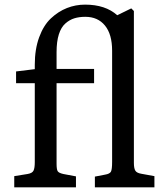

<svg xmlns="http://www.w3.org/2000/svg" viewBox="-20 -802 705 822"><path d="M41 0V-47.9L98.1 -57.1Q118.2 -60.5 123.5 -71.5Q128.9 -82.5 128.9 -107.9V-445.8H48.8V-496.1L128.9 -505.9V-524.9Q128.9 -591.3 147.7 -642.6Q166.5 -693.8 198 -723.4Q229.5 -752.9 266.6 -767.6Q303.7 -782.2 344.2 -782.2Q431.2 -782.2 481.9 -736.8L542 -766.1L553.2 -754.9V-105Q553.2 -82 559.1 -71.8Q564.9 -61.5 585 -58.1L641.1 -47.9V0H386.2V-45.9L429.2 -54.2Q450.2 -57.6 455.1 -67.4Q460 -77.1 460 -108.9V-585Q460 -655.3 429.4 -692.6Q398.9 -730 345.2 -730Q318.8 -730 298.3 -723.6Q277.8 -717.3 259.8 -701.4Q241.7 -685.5 231.9 -654.8Q222.2 -624 222.2 -579.1V-506.8H382.8V-445.8H222.2V-101.1Q222.2 -77.1 226.8 -69.3Q231.4 -61.5 251 -57.1L305.2 -46.9V0Z"/></svg>

Font: Literata Book
Style: Regular
Weight: 400
Designer: Latin by Veronika Burian and Jose Scaglione. Greek by Irene Vlachou. Cyrillic by Vera Evstafieva
Foundry: TypeTogether
Version: Version 2.003;PS 002.003;hotconv 1.0.88;makeotf.lib2.5.64775